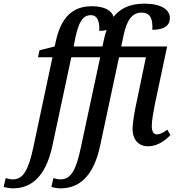

<svg xmlns="http://www.w3.org/2000/svg" viewBox="-147 -790 964 1050"><path d="M-76 240C16 240 102 186 140 5L243 -477H401L295 17C269 142 240 191 184 191C171 191 153 187 145 184L134 232C145 236 167 240 184 240C277 240 363 186 401 5L504 -477H651L602 -241C590 -187 578 -121 578 -83C578 -31 607 10 663 10C717 10 758 -24 785 -51L768 -81C748 -66 729 -55 711 -55C693 -55 683 -71 683 -101C683 -129 692 -180 699 -215L767 -536H516L529 -598C548 -685 578 -721 627 -721C677 -721 689 -685 686 -627C749 -627 782 -649 782 -692C782 -737 735 -770 642 -770C566 -770 511 -745 474 -698C464 -733 423 -756 355 -756C247 -756 188 -691 160 -572L152 -536L69 -515L61 -477H140L35 17C8 142 -21 191 -77 191C-90 191 -107 187 -116 184L-127 232C-116 236 -93 240 -76 240ZM256 -536 265 -583C284 -671 306 -707 350 -707C387 -707 398 -671 396 -621C412 -621 425 -623 436 -626C432 -614 428 -602 425 -589L413 -536Z"/></svg>

Font: Noto Serif Condensed Medium
Style: Italic
Weight: 500
Width: 3
Italic angle: -12°
Designer: Monotype Design Team
Foundry: Monotype Imaging Inc.
Version: Version 2.013